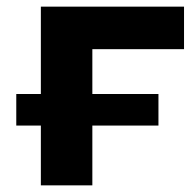

<svg xmlns="http://www.w3.org/2000/svg" viewBox="-20 -558 589 578"><path d="M258 -410V-275H457V-180H258V0H103V-180H29V-275H103V-538H534V-410Z"/></svg>

Font: mBank
Style: Bold
Weight: 700
Designer: Julieta Ulanovsky
Foundry: Julieta Ulanovsky
Version: Version 7.200